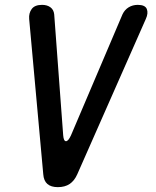

<svg xmlns="http://www.w3.org/2000/svg" viewBox="-20 -760 640 790"><path d="M158 -43 100 -682Q98 -706 110.5 -723Q123 -740 153 -740Q174 -740 187.5 -730Q201 -720 203 -701L240 -203Q242 -179 251.5 -179Q261 -179 272 -203L484 -701Q493 -720 509.5 -730Q526 -740 547 -740Q577 -740 584 -723Q591 -706 580 -682L298 -43Q286 -16 266.5 -3Q247 10 218 10Q190 10 175 -3Q160 -16 158 -43Z"/></svg>

Font: Maple Mono Medium
Style: Italic
Weight: 500
Italic angle: -10°
Monospace: yes
Designer: subframe7536
Version: Version 7.000